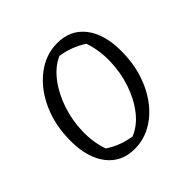

<svg xmlns="http://www.w3.org/2000/svg" viewBox="-136 -608 735 735"><g transform="rotate(-45 231.5 -240.5)"><path d="M193 8Q122 8 81.5 -44.5Q41 -97 41 -188Q41 -272 71.5 -340Q102 -408 154.5 -448.5Q207 -489 270 -489Q341 -489 381.5 -437Q422 -385 422 -293Q422 -230 404.5 -175.5Q387 -121 355.5 -79.5Q324 -38 282.5 -15Q241 8 193 8ZM221 -32Q263 -49 294.5 -89.5Q326 -130 344 -184Q362 -238 363.5 -296.5Q365 -355 347 -408Q297 -440 241 -448Q200 -430 168.5 -388.5Q137 -347 119 -293Q101 -239 99.5 -181Q98 -123 116 -72Q162 -41 221 -32Z"/></g></svg>

Font: Piazzolla Light
Style: Italic
Weight: 300
Italic angle: -11.3°
Designer: Juan Pablo del Peral
Foundry: Huerta Tipografica
Version: Version 1.330